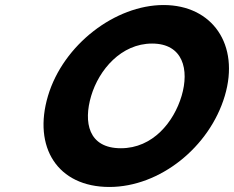

<svg xmlns="http://www.w3.org/2000/svg" viewBox="-20 -747 935 767"><path d="M171.7 -363.9C110.7 -159.1 209.6 -0.1 417 -0.1C618.4 -0.1 817 -159.1 878 -363.9C939 -568.8 828 -726.9 633.4 -726.9C440.4 -726.9 232.7 -568.8 171.7 -363.9ZM344.2 -363.9C375.4 -468.5 464.3 -573 587.5 -573C711.6 -573 736.6 -468.5 705.5 -363.9C674.4 -259.4 590.5 -154.8 463 -154.8C332.1 -154.8 313.1 -259.4 344.2 -363.9Z"/></svg>

Font: Hussar
Style: BdOblThree
Weight: 700
Foundry: Cannot Into Space Fonts
Version: Version 2.00